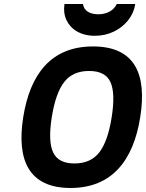

<svg xmlns="http://www.w3.org/2000/svg" viewBox="-20 -921 726 955"><path d="M442.3 -690C233.7 -690 129.3 -551.4 95.5 -338C61.9 -125.4 122.7 14 330.8 14C536 14 643.3 -122.1 677.5 -338C711.4 -552 651.7 -690 442.3 -690ZM535.5 -338C522.9 -258 502.3 -199.7 473.8 -163C445.3 -126.3 404.1 -108 350.1 -108C296.8 -108 261.5 -126.3 244.3 -163C227.1 -199.7 224.9 -258 237.5 -338C250.2 -418 270.8 -476.3 299.3 -513C327.7 -549.7 369 -568 423 -568C477 -568 512.4 -549.7 529.3 -513C546.1 -476.3 548.2 -418 535.5 -338ZM469.6 -850C424.8 -850 397.5 -868 392.7 -901H300.7C296.2 -872.3 299.3 -846 310.2 -822C330.8 -776.4 379.8 -743 451.7 -743C486.3 -743 518.3 -750.2 547.6 -764.5C598 -789.2 642.3 -835.2 652.7 -901H560.7C546 -869.3 511.9 -850 469.6 -850Z"/></svg>

Font: Fog Sans
Style: It
Weight: 700
Foundry: Intel Corporation
Version: Version 1.00